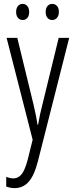

<svg xmlns="http://www.w3.org/2000/svg" viewBox="-20 -727 383 988"><path d="M14 -532H69L153 -187Q162 -148 166 -127Q170 -106 173 -85H176Q181 -114 186 -138Q191 -162 198 -188L282 -532H336L175 103Q156 177 127 209Q98 241 55 241Q44 241 33.5 239Q23 237 12 233V183Q32 191 49 191Q73 191 90.5 170.5Q108 150 123 93L148 -8ZM63 -666Q63 -685 72.5 -696Q82 -707 97 -707Q111 -707 120.5 -696Q130 -685 130 -666Q130 -645 120.5 -634.5Q111 -624 97 -624Q82 -624 72.5 -635Q63 -646 63 -666ZM215 -666Q215 -685 224.5 -696Q234 -707 249 -707Q263 -707 273 -696.5Q283 -686 283 -666Q283 -646 273 -635Q263 -624 249 -624Q234 -624 224.5 -635Q215 -646 215 -666Z"/></svg>

Font: Noto Sans Ethiopic ExtraCondensed Light
Style: Regular
Weight: 300
Width: 2
Designer: Monotype Design Team
Foundry: Monotype Imaging Inc.
Version: Version 2.102; ttfautohint (v1.8.4.7-5d5b)